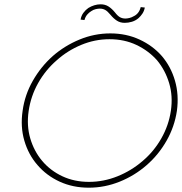

<svg xmlns="http://www.w3.org/2000/svg" viewBox="-20 -863 844 891"><path d="M85 -349Q74 -275 93 -210Q112 -145 154 -97Q196 -48 257 -20Q318 8 392 8Q466 8 535.5 -20Q605 -48 661 -97Q716 -145 753 -210Q790 -275 801 -349Q811 -423 792 -488.5Q773 -554 731 -603Q689 -651 627.5 -679.5Q566 -708 492 -708Q418 -708 349 -679.5Q280 -651 225 -603Q170 -554 132.5 -488.5Q95 -423 85 -349ZM113 -348Q123 -417 157 -477.5Q191 -538 243 -583Q293 -628 356.5 -654.5Q420 -681 488 -681Q557 -681 613 -654.5Q669 -628 709 -583Q747 -537 765 -477Q783 -417 773 -349Q763 -281 728.5 -220.5Q694 -160 642 -116Q590 -71 525.5 -45Q461 -19 393 -19Q325 -19 269.5 -45Q214 -71 176 -116Q138 -161 120.5 -220.5Q103 -280 113 -348ZM493 -794Q507 -777 522.5 -767Q538 -757 559 -757Q575 -757 592 -762Q609 -767 623 -779Q633 -788 641 -800Q649 -812 652 -828Q647 -829 642.5 -829Q638 -829 633 -830Q629 -814 620.5 -803.5Q612 -793 601 -788Q591 -782 580.5 -779.5Q570 -777 562 -777Q548 -777 537 -783Q526 -789 513 -806Q499 -823 483.5 -833Q468 -843 447 -843Q432 -843 417.5 -838.5Q403 -834 390 -826Q377 -817 367 -803.5Q357 -790 354 -772Q358 -771 363 -771Q368 -771 372 -770Q376 -785 384.5 -795Q393 -805 403 -811Q413 -818 424 -820.5Q435 -823 443 -823Q457 -823 468 -817Q479 -811 493 -794Z"/></svg>

Font: Josefin Slab Thin Light
Style: Italic
Weight: 300
Italic angle: -12°
Version: Version 2.000